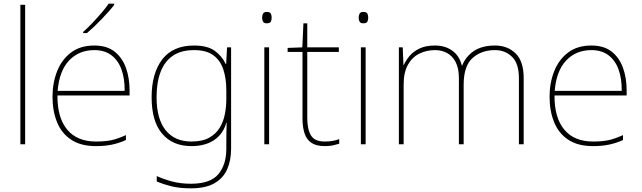

<svg xmlns="http://www.w3.org/2000/svg" viewBox="-20 -786 3495 1046"><path d="M117 0H91V-760H117Z M494 -538Q562 -538 604 -505Q646 -472 666 -416.5Q686 -361 686 -291V-266H293Q292 -145 346 -80Q400 -15 503 -15Q551 -15 585.5 -22Q620 -29 666 -50V-23Q628 -6 589.5 2Q551 10 503 10Q420 10 367.5 -25Q315 -60 290.5 -121Q266 -182 266 -259Q266 -334 291 -397.5Q316 -461 366.5 -499.5Q417 -538 494 -538ZM494 -513Q410 -513 356.5 -456.5Q303 -400 294 -291H659Q660 -357 642 -407Q624 -457 587 -485Q550 -513 494 -513ZM602 -759Q589 -742 571.5 -722.5Q554 -703 534.5 -682.5Q515 -662 494.5 -642.5Q474 -623 454 -606H433V-612Q456 -632 482.5 -660Q509 -688 533.5 -716.5Q558 -745 572 -766H602Z M1037 -538Q1110 -538 1149.5 -509.5Q1189 -481 1210 -437H1212L1217 -528H1239V25Q1239 88 1217.5 136.5Q1196 185 1148 212.5Q1100 240 1020 240Q959 240 914.5 229Q870 218 834 203V173Q870 190 917 202.5Q964 215 1020 215Q1126 215 1169.5 163Q1213 111 1213 25V-17Q1213 -46 1213.5 -67Q1214 -88 1215 -117H1213Q1195 -55 1146 -22.5Q1097 10 1023 10Q921 10 863.5 -57.5Q806 -125 806 -256Q806 -387 864 -462.5Q922 -538 1037 -538ZM1037 -513Q967 -513 922 -482.5Q877 -452 855 -394.5Q833 -337 833 -256Q833 -138 882.5 -76.5Q932 -15 1023 -15Q1082 -15 1119 -35.5Q1156 -56 1176.5 -89.5Q1197 -123 1205 -164Q1213 -205 1213 -246V-294Q1213 -357 1197 -406.5Q1181 -456 1143 -484.5Q1105 -513 1037 -513Z M1446 -528V0H1420V-528ZM1433 -721Q1451 -721 1455.5 -711.5Q1460 -702 1460 -690Q1460 -677 1455.5 -668Q1451 -659 1433 -659Q1418 -659 1413 -668Q1408 -677 1408 -690Q1408 -702 1413 -711.5Q1418 -721 1433 -721Z M1749 -15Q1774 -15 1793 -18.5Q1812 -22 1828 -28V-3Q1812 2 1793.5 6Q1775 10 1749 10Q1703 10 1676.5 -8Q1650 -26 1639 -60Q1628 -94 1628 -140V-503H1547V-525L1627 -528L1633 -659H1654V-528H1826V-503H1654V-143Q1654 -82 1674 -48.5Q1694 -15 1749 -15Z M1972 -528V0H1946V-528ZM1959 -721Q1977 -721 1981.5 -711.5Q1986 -702 1986 -690Q1986 -677 1981.5 -668Q1977 -659 1959 -659Q1944 -659 1939 -668Q1934 -677 1934 -690Q1934 -702 1939 -711.5Q1944 -721 1959 -721Z M2677 -538Q2745 -538 2789 -495Q2833 -452 2833 -361V0H2807V-360Q2807 -440 2769.5 -476.5Q2732 -513 2677 -513Q2602 -513 2554 -469.5Q2506 -426 2506 -325V0H2480V-360Q2480 -414 2462.5 -447.5Q2445 -481 2416 -497Q2387 -513 2350 -513Q2304 -513 2265 -494Q2226 -475 2202.5 -433.5Q2179 -392 2179 -325V0H2153V-528H2174L2178 -432H2180Q2191 -457 2211 -481Q2231 -505 2265 -521.5Q2299 -538 2350 -538Q2405 -538 2444 -510Q2483 -482 2496 -429H2498Q2517 -478 2561.5 -508Q2606 -538 2677 -538Z M3202 -538Q3270 -538 3312 -505Q3354 -472 3374 -416.5Q3394 -361 3394 -291V-266H3001Q3000 -145 3054 -80Q3108 -15 3211 -15Q3259 -15 3293.5 -22Q3328 -29 3374 -50V-23Q3336 -6 3297.5 2Q3259 10 3211 10Q3128 10 3075.5 -25Q3023 -60 2998.5 -121Q2974 -182 2974 -259Q2974 -334 2999 -397.5Q3024 -461 3074.5 -499.5Q3125 -538 3202 -538ZM3202 -513Q3118 -513 3064.5 -456.5Q3011 -400 3002 -291H3367Q3368 -357 3350 -407Q3332 -457 3295 -485Q3258 -513 3202 -513Z"/></svg>

Font: Noto Sans Hebrew Thin
Style: Regular
Weight: 250
Designer: Monotype Design Team
Foundry: Monotype Imaging Inc.
Version: Version 2.003